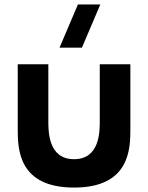

<svg xmlns="http://www.w3.org/2000/svg" viewBox="-20 -830 668 866"><path d="M248.5 -615H349.5L432.5 -810H331.5ZM60 -247C60 -158 63 16 314 16C565 16 568 -158 568 -247V-540H430V-285C430 -236 430 -112 314 -112C198 -112 198 -236 198 -285V-540H60Z"/></svg>

Font: Manrope ExtraBold
Style: Regular
Weight: 800
Designer: Mikhail Sharanda
Foundry: Mikhail Sharanda
Version: Version 4.505